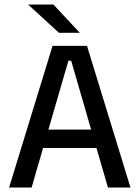

<svg xmlns="http://www.w3.org/2000/svg" viewBox="-20 -846 630 866"><path d="M21 0 217 -639H372.5L568.5 0H467L301 -572H288.5L122.5 0ZM149 -178.5V-261.5H439.5V-178.5ZM221 -825.5 339 -699V-698H246L108.5 -824V-825.5Z"/></svg>

Font: Anek Odia Medium
Style: Regular
Weight: 500
Designer: Yesha Goshar & Mahesh Sahu (Odia), Yesha Goshar (Latin)
Foundry: Ek Type
Version: Version 1.003